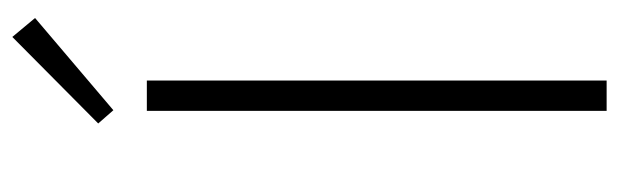

<svg xmlns="http://www.w3.org/2000/svg" viewBox="-358 -622 981 304"><g transform="rotate(-90 132.0 -470.5)"><path d="M108 0V-728H156V0ZM109 -781 88 -805 225 -941 255 -905Z"/></g></svg>

Font: Noto Sans HK Thin ExtraLight
Style: Regular
Weight: 250
Version: Version 2.004-H2;hotconv 1.0.118;makeotfexe 2.5.65603